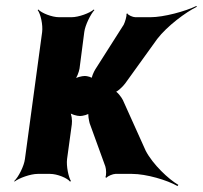

<svg xmlns="http://www.w3.org/2000/svg" viewBox="-20 -586 683 647"><path d="M282 -171 335 -25C338 -16 339 5 335 11L339 13C343 7 361 0 369 0H425C473 0 544 21 578 41L581 37C548 18 495 -32 471 -78L394 -249C389 -259 374 -279 366 -279V-275C374 -275 395 -295 402 -305L510 -455C543 -498 606 -545 643 -563L642 -566C605 -548 532 -528 487 -528H436C428 -528 411 -535 409 -541L406 -539C408 -533 401 -511 397 -503L301 -352C296 -344 287 -324 289 -318L293 -320C291 -326 273 -330 266 -330C256 -330 236 -325 229 -319L231 -316C238 -322 246 -343 248 -355L264 -478C267 -502 286 -539 298 -552L296 -554C283 -542 245 -528 221 -528H179C155 -528 120 -542 109 -554L107 -552C117 -539 125 -502 122 -478L64 -50C61 -26 42 11 28 24L29 26C44 14 83 0 107 0H149C173 0 207 14 216 26L219 24C211 11 203 -26 206 -50L222 -167C224 -180 221 -203 215 -210L212 -208C218 -201 239 -195 250 -195C258 -195 279 -200 283 -206L279 -208C275 -202 280 -179 282 -171Z"/></svg>

Font: Asimov
Style: EdgeNarIt
Weight: 500
Designer: Google
Version: Version 2.000980: 2014